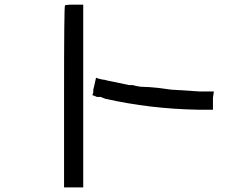

<svg xmlns="http://www.w3.org/2000/svg" viewBox="-20 -766 1040 821"><path d="M390.6 -433.6Q398.4 -429.7 418 -425.8Q425.8 -425.8 437.5 -421.9L457 -418Q515.6 -406.2 531.2 -402.3Q539.1 -402.3 546.9 -402.3L562.5 -398.4Q578.1 -394.5 593.8 -394.5Q613.3 -394.5 652.3 -390.6L710.9 -382.8Q777.3 -378.9 832 -375H894.5L890.6 -347.7Q890.6 -320.3 890.6 -308.6V-296.9H824.2Q621.1 -300.8 429.7 -343.8L410.2 -351.6H394.5Q375 -359.4 375 -359.4Q375 -359.4 378.9 -371.1V-378.9V-382.8L382.8 -398.4ZM296.9 -746.1H335.9V35.2H253.9V-355.5Q253.9 -742.2 257.8 -742.2Q257.8 -746.1 296.9 -746.1Z"/></svg>

Font: 和音 by 宁静之雨，公众号njzyshare
Style: Regular
Weight: 400
Designer: Steve Matteson
Foundry: Ascender Corporation
Version: Version 6.00;June 8, 2018;FontCreator 11.0.0.2388 32-bit